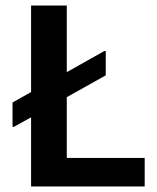

<svg xmlns="http://www.w3.org/2000/svg" viewBox="-20 -670 565 690"><path d="M30 -214.2 91.7 -248.3V0H500V-102.5H220V-320.8L360 -399.2V-486.7H355L220 -410.8V-650H91.7V-339.2L25 -301.7V-214.2Z"/></svg>

Font: Familjen Grotesk SemiBold
Style: Regular
Weight: 600
Designer: Anders Wikstroem, Jonas Baeckman, Matilda Gysing, Kristian Moeller
Foundry: Familjen STHLM AB
Version: Version 2.000